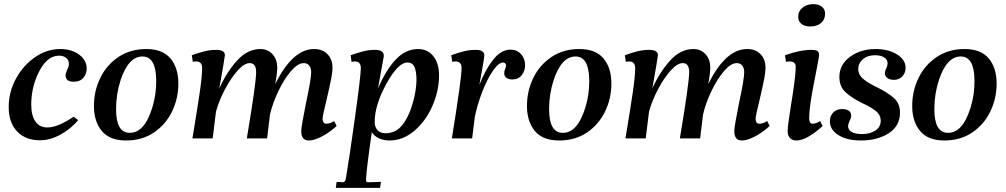

<svg xmlns="http://www.w3.org/2000/svg" viewBox="-20 -669 4861 928"><path d="M22 -151Q22 -225 57.5 -289.5Q93 -354 150 -393Q207 -432 271 -432Q326 -432 362.5 -405Q399 -378 399 -338Q399 -312 383 -293Q367 -274 336 -274Q297 -274 297 -305Q297 -315 305 -332Q313 -348 313 -360Q313 -379 299.5 -389.5Q286 -400 265 -400Q204 -400 163 -311Q131 -242 131 -163Q131 -110 151.5 -81.5Q172 -53 208 -53Q236 -53 268.5 -67Q301 -81 336 -105L358 -88Q321 -45 271.5 -18Q222 9 173 9Q103 9 62.5 -34Q22 -77 22 -151Z M434 -157Q434 -229 464.5 -292Q495 -355 552.5 -393.5Q610 -432 687 -432Q766 -432 804 -386.5Q842 -341 842 -265Q842 -193 811.5 -130Q781 -67 724 -28.5Q667 10 589 10Q510 10 472 -36Q434 -82 434 -157ZM717 -152Q736 -215 735 -281Q734 -395 670 -396Q601 -397 563 -282Q541 -214 541 -141Q541 -27 607 -27Q679 -26 717 -152Z M1436 -35Q1436 -57 1459 -171Q1484 -286 1484 -320Q1484 -340 1474.5 -352Q1465 -364 1448 -364Q1420 -364 1387 -326Q1354 -288 1326 -229.5Q1298 -171 1285 -116L1271 0H1173Q1218 -269 1218 -320Q1218 -364 1187 -364Q1161 -364 1129 -328.5Q1097 -293 1068 -238.5Q1039 -184 1024 -130L1008 0H910Q933 -138 945 -219.5Q957 -301 957 -340Q957 -372 928 -372Q920 -372 912 -370L907 -402Q940 -414 968 -421Q996 -428 1025 -428Q1067 -428 1067 -402Q1065 -382 1040 -242Q1077 -323 1127 -377.5Q1177 -432 1239 -432Q1274 -432 1297 -407Q1320 -382 1320 -342Q1320 -314 1310 -262Q1394 -432 1498 -432Q1539 -432 1563 -407Q1587 -382 1587 -342Q1587 -320 1580.5 -287Q1574 -254 1559 -189Q1539 -109 1539 -94Q1539 -86 1543 -78.5Q1547 -71 1558 -71Q1575 -71 1595 -84L1607 -60Q1572 -28 1535 -9Q1498 10 1473 10Q1436 10 1436 -35Z M1638 212Q1649 211 1652 192Q1669 92 1696.5 -106.5Q1724 -305 1724 -340Q1724 -372 1695 -372Q1687 -372 1679 -370L1675 -402Q1708 -414 1736 -421Q1764 -428 1792 -428Q1837 -428 1835 -397Q1829 -365 1807 -242Q1846 -332 1893.5 -382Q1941 -432 2001 -432Q2047 -432 2074.5 -397.5Q2102 -363 2102 -305Q2102 -230 2070 -157Q2038 -84 1983 -37Q1928 10 1862 10Q1834 10 1811.5 -0.5Q1789 -11 1777 -30Q1751 151 1749 200Q1749 212 1758 212L1821 210L1817 239H1603L1607 210ZM1978 -182Q1992 -233 1993 -282Q1993 -323 1983.5 -345Q1974 -367 1949 -367Q1904 -367 1847.5 -264Q1791 -161 1791 -80Q1791 -55 1804.5 -40Q1818 -25 1844 -25Q1895 -25 1927.5 -68.5Q1960 -112 1978 -182Z M2211 -340Q2211 -372 2182 -372Q2174 -372 2166 -370L2161 -402Q2194 -414 2222 -421Q2250 -428 2279 -428Q2321 -428 2321 -401Q2319 -377 2297 -259Q2326 -333 2364 -381Q2402 -429 2447 -429Q2480 -429 2499 -406.5Q2518 -384 2518 -354Q2518 -327 2502 -306Q2486 -285 2456 -285Q2439 -285 2428 -292.5Q2417 -300 2417 -316Q2417 -325 2421.5 -336Q2426 -347 2426 -352Q2426 -358 2422 -362.5Q2418 -367 2412 -367Q2390 -367 2362.5 -327Q2335 -287 2311 -225.5Q2287 -164 2275 -104L2262 0H2164Q2211 -290 2211 -340Z M2527 -157Q2527 -229 2557.5 -292Q2588 -355 2645.5 -393.5Q2703 -432 2780 -432Q2859 -432 2897 -386.5Q2935 -341 2935 -265Q2935 -193 2904.5 -130Q2874 -67 2817 -28.5Q2760 10 2682 10Q2603 10 2565 -36Q2527 -82 2527 -157ZM2810 -152Q2829 -215 2828 -281Q2827 -395 2763 -396Q2694 -397 2656 -282Q2634 -214 2634 -141Q2634 -27 2700 -27Q2772 -26 2810 -152Z M3529 -35Q3529 -57 3552 -171Q3577 -286 3577 -320Q3577 -340 3567.5 -352Q3558 -364 3541 -364Q3513 -364 3480 -326Q3447 -288 3419 -229.5Q3391 -171 3378 -116L3364 0H3266Q3311 -269 3311 -320Q3311 -364 3280 -364Q3254 -364 3222 -328.5Q3190 -293 3161 -238.5Q3132 -184 3117 -130L3101 0H3003Q3026 -138 3038 -219.5Q3050 -301 3050 -340Q3050 -372 3021 -372Q3013 -372 3005 -370L3000 -402Q3033 -414 3061 -421Q3089 -428 3118 -428Q3160 -428 3160 -402Q3158 -382 3133 -242Q3170 -323 3220 -377.5Q3270 -432 3332 -432Q3367 -432 3390 -407Q3413 -382 3413 -342Q3413 -314 3403 -262Q3487 -432 3591 -432Q3632 -432 3656 -407Q3680 -382 3680 -342Q3680 -320 3673.5 -287Q3667 -254 3652 -189Q3632 -109 3632 -94Q3632 -86 3636 -78.5Q3640 -71 3651 -71Q3668 -71 3688 -84L3700 -60Q3665 -28 3628 -9Q3591 10 3566 10Q3529 10 3529 -35Z M3787 -36Q3787 -53 3793 -93.5Q3799 -134 3801 -147L3813 -223Q3826 -311 3826 -347Q3826 -372 3795 -372Q3787 -372 3779 -370L3774 -402Q3846 -428 3904 -428Q3921 -428 3930 -423Q3939 -418 3939 -403Q3939 -395 3927 -334Q3909 -240 3907 -230Q3891 -141 3891 -98Q3891 -71 3908 -71Q3924 -71 3944 -84L3956 -60Q3920 -27 3887.5 -8.5Q3855 10 3830 10Q3810 10 3798.5 -1.5Q3787 -13 3787 -36ZM3838 -587Q3838 -615 3859 -632Q3880 -649 3911 -649Q3937 -649 3952.5 -636.5Q3968 -624 3968 -603Q3968 -574 3948 -557.5Q3928 -541 3895 -541Q3870 -541 3854 -553.5Q3838 -566 3838 -587Z M3991 -82Q3991 -108 4007 -125Q4023 -142 4050 -142Q4094 -141 4094 -110Q4094 -99 4086 -84Q4079 -67 4079 -60Q4079 -42 4096 -31.5Q4113 -21 4146 -21Q4185 -21 4211 -38Q4237 -55 4237 -87Q4236 -113 4215 -131Q4194 -149 4151 -169Q4099 -194 4068 -222Q4037 -250 4037 -297Q4037 -357 4088.5 -394.5Q4140 -432 4212 -432Q4274 -432 4315.5 -406Q4357 -380 4357 -342Q4357 -316 4341 -299.5Q4325 -283 4300 -283Q4281 -283 4269 -292Q4257 -301 4257 -314Q4257 -326 4264 -339Q4270 -353 4270 -363Q4270 -381 4253.5 -391.5Q4237 -402 4209 -402Q4173 -402 4150.5 -382.5Q4128 -363 4128 -334Q4129 -308 4150.5 -289Q4172 -270 4217 -248Q4267 -224 4298.5 -197Q4330 -170 4330 -125Q4330 -60 4275.5 -25Q4221 10 4142 10Q4074 10 4032.5 -16Q3991 -42 3991 -82Z M4389 -157Q4389 -229 4419.5 -292Q4450 -355 4507.5 -393.5Q4565 -432 4642 -432Q4721 -432 4759 -386.5Q4797 -341 4797 -265Q4797 -193 4766.5 -130Q4736 -67 4679 -28.5Q4622 10 4544 10Q4465 10 4427 -36Q4389 -82 4389 -157ZM4672 -152Q4691 -215 4690 -281Q4689 -395 4625 -396Q4556 -397 4518 -282Q4496 -214 4496 -141Q4496 -27 4562 -27Q4634 -26 4672 -152Z"/></svg>

Font: Unna Medium
Style: Italic
Weight: 500
Italic angle: -8.05°
Designer: Jorge de Buen Unna
Foundry: Omnibus-Type
Version: Version 2.008